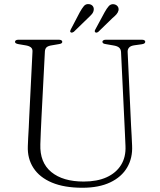

<svg xmlns="http://www.w3.org/2000/svg" viewBox="-20 -892 772 928"><path d="M582 -286.5 565 -641Q564 -654.5 555.5 -662Q547 -669.5 527.5 -672.5L493 -678.5Q481.5 -680 478.2 -683.2Q475 -686.5 475 -690Q475 -694.5 479.5 -697.2Q484 -700 491.5 -700H666Q674 -700 678 -697.2Q682 -694.5 682 -690Q682 -686 678.5 -682.8Q675 -679.5 664.5 -678L632 -673.5Q611.5 -671 603.8 -662Q596 -653 597 -640L613.5 -284.5Q615 -260 616.2 -236.8Q617.5 -213.5 618.5 -188Q621.5 -128.5 594.5 -82.5Q567.5 -36.5 512.8 -10.5Q458 15.5 378.5 15.5Q290.5 15.5 231 -9.5Q171.5 -34.5 141.8 -80Q112 -125.5 114.5 -186Q115 -202 116.2 -226Q117.5 -250 119 -275.5Q120.5 -301 121 -321L137 -642.5Q138 -656.5 128.8 -663.5Q119.5 -670.5 102.5 -673L70 -678.5Q52.5 -681.5 52.5 -689.5Q52.5 -694.5 56.8 -697.2Q61 -700 69 -700H264.5Q272.5 -700 276.8 -697.2Q281 -694.5 281 -689.5Q281 -686 277.5 -683Q274 -680 263 -678.5L231 -673Q213.5 -670.5 205.8 -664Q198 -657.5 197 -643.5L180.5 -325Q178.5 -285.5 177.2 -254Q176 -222.5 175 -194.5Q172 -106.5 228 -60.5Q284 -14.5 384.5 -14.5Q449.5 -14.5 495.2 -35.2Q541 -56 565 -94.5Q589 -133 586.5 -186.5Q585 -220 584 -243.5Q583 -267 582 -286.5ZM365.5 -832.5Q376 -851.5 385.5 -862.8Q395 -874 410.5 -872Q422 -870.5 428.2 -862.8Q434.5 -855 433 -843.5Q431.5 -832.5 423.8 -823.5Q416 -814.5 405.5 -805L336.5 -738Q332.5 -735.5 328.8 -734.5Q325 -733.5 321.5 -736Q318.5 -738.5 319.2 -742Q320 -745.5 322 -749.5ZM485.5 -832.5Q496 -851.5 505.8 -862.5Q515.5 -873.5 530.5 -871.5Q542 -869.5 548.2 -861.8Q554.5 -854 553 -842.5Q550.5 -831.5 542.8 -822.8Q535 -814 524 -805L455 -738Q451.5 -735.5 447.5 -734.5Q443.5 -733.5 440.5 -736Q437.5 -738.5 438 -742.2Q438.5 -746 441 -750Z"/></svg>

Font: Fraunces ExtraLight
Style: Regular
Weight: 250
Version: Version 1.000;[b76b70a41]